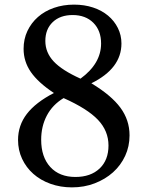

<svg xmlns="http://www.w3.org/2000/svg" viewBox="-20 -800 635 830"><path d="M375 -440C461.7 -482.7 505 -540 505 -612C505 -636 499.8 -658.3 489.5 -679C479.2 -699.7 465 -717.5 447 -732.5C429 -747.5 407.5 -759.2 382.5 -767.5C357.5 -775.8 330 -780 300 -780C268.7 -780 239.7 -775.3 213 -766C186.3 -756.7 163.3 -743.5 144 -726.5C124.7 -709.5 109.5 -689.3 98.5 -666C87.5 -642.7 82 -617 82 -589C82 -552.3 92.5 -518.8 113.5 -488.5C134.5 -458.2 167.7 -428 213 -398C160.3 -370.7 121.3 -340.5 96 -307.5C70.7 -274.5 58 -237 58 -195C58 -165.7 63.8 -138.5 75.5 -113.5C87.2 -88.5 103.3 -66.8 124 -48.5C144.7 -30.2 169.3 -15.8 198 -5.5C226.7 4.8 257.7 10 291 10C326.3 10 359.2 4.2 389.5 -7.5C419.8 -19.2 446.2 -35 468.5 -55C490.8 -75 508.3 -98.7 521 -126C533.7 -153.3 540 -183 540 -215C540 -259 526.8 -298.8 500.5 -334.5C474.2 -370.2 432.3 -405.3 375 -440ZM328 -460C274.7 -484 236 -508.8 212 -534.5C188 -560.2 176 -589.7 176 -623C176 -657 186.7 -684.2 208 -704.5C229.3 -724.8 258 -735 294 -735C331.3 -735 361.2 -723.8 383.5 -701.5C405.8 -679.2 417 -649.3 417 -612C417 -554 387.3 -503.3 328 -460ZM255 -376C323.7 -345.3 373.2 -314 403.5 -282C433.8 -250 449 -213 449 -171C449 -129 436.2 -95.8 410.5 -71.5C384.8 -47.2 350 -35 306 -35C260 -35 223.8 -49.3 197.5 -78C171.2 -106.7 158 -146 158 -196C158 -234.7 166.2 -269.5 182.5 -300.5C198.8 -331.5 223 -356.7 255 -376Z"/></svg>

Font: Libre Caslon Text
Style: Regular
Weight: 400
Designer: Pablo Impallari, Rodrigo Fuenzalida
Foundry: Pablo Impallari, Rodrigo Fuenzalida
Version: Version 1.000; ttfautohint (v0.93) -l 8 -r 50 -G 200 -x 14 -